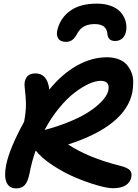

<svg xmlns="http://www.w3.org/2000/svg" viewBox="-20 -999 762 1059"><path d="M514.2 -979Q557.1 -979 590.3 -967Q623.5 -955.1 642.6 -934.8Q661.6 -914.6 670.4 -889.4Q679.2 -864.3 676.8 -836.9Q673.3 -804.7 656.5 -788.8Q639.6 -772.9 615.2 -772.9Q594.7 -772.9 584.2 -783Q573.7 -793 571.8 -815.9Q565.9 -866.2 502 -866.2Q434.6 -866.2 407.2 -815.9Q393.6 -790 379.2 -779.1Q364.7 -768.1 344.2 -768.1Q312.5 -768.1 300.5 -787.8Q288.6 -807.6 297.9 -839.8Q315.9 -904.3 370.4 -941.7Q424.8 -979 514.2 -979ZM69.8 40Q30.8 40 16.1 7.3Q1.5 -25.4 14.2 -90.8Q33.2 -182.1 112.8 -327.1Q122.6 -377.9 123 -418Q123.5 -458 116.2 -517.1Q111.8 -552.2 127 -573.2Q142.1 -594.2 174.8 -594.2Q241.7 -594.2 252 -504.9Q322.8 -591.8 404.8 -637.5Q486.8 -683.1 568.8 -683.1Q605.5 -683.1 633.8 -672.4Q662.1 -661.6 678.5 -643.1Q694.8 -624.5 704.8 -600.1Q714.8 -575.7 714.8 -547.6Q714.8 -519.5 710 -490.2Q672.4 -304.7 356 -202.1Q465.3 -129.4 641.1 -85Q681.6 -75.2 695.6 -60.8Q709.5 -46.4 704.1 -20Q698.7 6.3 673.8 22.7Q648.9 39.1 603 39.1Q572.3 39.1 515.6 22.9Q459 6.8 396 -19.8Q333 -46.4 271.5 -86.7Q210 -127 176.8 -168.9Q154.8 -106.9 142.1 -39.1Q132.8 5.4 115.7 22.7Q98.6 40 69.8 40ZM535.2 -553.2Q507.3 -553.2 470 -536.4Q432.6 -519.5 390.9 -487.5Q349.1 -455.6 305.2 -402.1Q261.2 -348.6 226.1 -282.2Q296.4 -300.8 355 -324.5Q413.6 -348.1 452.4 -371.3Q491.2 -394.5 519.3 -419.2Q547.4 -443.8 561 -464.4Q574.7 -484.9 578.1 -502.9Q586.4 -553.2 535.2 -553.2Z"/></svg>

Font: Shantell Sans Irregular Bouncy
Style: Italic
Weight: 600
Italic angle: -11.31°
Designer: Stephen Nixon, Anya Danilova, Shantell Martin
Foundry: Arrow Type
Version: Version 1.006;[9816181b4]